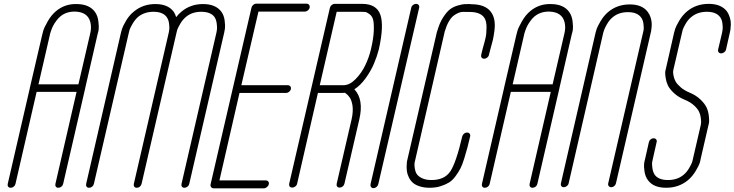

<svg xmlns="http://www.w3.org/2000/svg" viewBox="-20 -821 3990 1043"><path d="M443 -343V-342L323 178Q321 187 313.5 193Q306 199 297 199Q288 199 283.5 193Q279 187 281 178L396 -322H179L64 178Q62 187 54.5 193Q47 199 38 199Q29 199 24.5 193Q20 187 22 178L142 -342V-343L209 -631Q211 -640 215.5 -655.5Q220 -671 239.5 -705.5Q259 -740 286 -762Q334 -801 398 -799Q466 -798 496 -756Q511 -735 514.5 -704.5Q518 -674 516 -660.5Q514 -647 511 -639ZM189 -363H406L470 -639Q478 -671 471 -700Q457 -756 388 -758Q341 -759 308 -732Q296 -722 285.5 -707.5Q275 -693 269 -681.5Q263 -670 258.5 -657Q254 -644 252.5 -639Q251 -634 251 -632Z M1182 -758Q1197 -738 1200.5 -708.5Q1204 -679 1202 -666Q1200 -653 1198 -644L1008 178Q1006 187 998.5 193Q991 199 982 199Q973 199 968.5 193Q964 187 966 178L1156 -645Q1157 -651 1158.5 -660.5Q1160 -670 1157.5 -692Q1155 -714 1145 -729Q1124 -757 1073 -757Q1023 -757 990 -729Q972 -714 959 -691.5Q946 -669 943 -659.5Q940 -650 939 -644L749 178Q748 182 745.5 186Q743 190 739.5 193Q736 196 731.5 197.5Q727 199 723 199Q714 199 709.5 193Q705 187 707 178L897 -645Q898 -651 899.5 -660.5Q901 -670 898.5 -692Q896 -714 885 -729Q864 -757 814 -757Q764 -757 730 -729Q713 -714 700 -691.5Q687 -669 684 -659.5Q681 -650 680 -644L490 178Q488 187 480.5 193Q473 199 464 199Q455 199 450.5 193Q446 187 448 178L637 -643Q639 -651 643 -664.5Q647 -678 664.5 -708Q682 -738 707 -758Q756 -799 824 -799Q892 -799 923 -758Q932 -745 937 -728Q950 -745 966 -758Q1015 -799 1083 -799Q1151 -799 1182 -758Z M1534 -316H1281L1172 159H1424Q1430 159 1434 162Q1438 165 1440 169.5Q1442 174 1440 180Q1439 185 1436.5 188.5Q1434 192 1430.5 195Q1427 198 1422.5 200Q1418 202 1414 202H1141Q1132 202 1127 195.5Q1122 189 1124 180L1346 -779Q1348 -788 1355.5 -794.5Q1363 -801 1372 -801H1646Q1654 -801 1659 -794.5Q1664 -788 1662 -779Q1661 -774 1657 -769Q1653 -764 1647 -761Q1641 -758 1636 -758H1384L1291 -358H1543Q1552 -358 1557 -352Q1562 -346 1560 -337Q1558 -328 1550 -322Q1542 -316 1534 -316Z M1905 -336Q1957 -281 1932 -173L1851 177Q1849 186 1841.5 192Q1834 198 1825 198Q1816 198 1811.5 192Q1807 186 1809 177L1890 -173Q1895 -195 1896 -214Q1897 -233 1895 -246.5Q1893 -260 1889 -272Q1885 -284 1880 -291Q1875 -298 1869.5 -304Q1864 -310 1860 -312.5Q1856 -315 1853 -317Q1844 -316 1836 -316H1707L1594 177Q1592 186 1584 192Q1576 198 1568 198Q1562 198 1557.5 195.5Q1553 193 1551.5 188Q1550 183 1551 177L1772 -778Q1774 -787 1781.5 -793.5Q1789 -800 1798 -800H1947Q2025 -800 2046 -741.5Q2067 -683 2038 -553Q2028 -514 2011 -474Q1994 -434 1965.5 -395Q1937 -356 1905 -336ZM1717 -358H1845Q1879 -358 1911.5 -391Q1944 -424 1964.5 -467Q1985 -510 1995 -553Q2009 -612 2010.5 -653Q2012 -694 2007 -713.5Q2002 -733 1987.5 -744Q1973 -755 1963.5 -756Q1954 -757 1937 -757H1809Z M1993 179 2214 -779Q2215 -785 2219 -789.5Q2223 -794 2228.5 -797Q2234 -800 2240 -800Q2249 -800 2254 -794Q2259 -788 2257 -779L2035 179Q2033 188 2025.5 194.5Q2018 201 2009 201Q2000 201 1995.5 194.5Q1991 188 1993 179Z M2647 -756Q2661 -737 2665.5 -711.5Q2670 -686 2666 -655Q2662 -624 2657.5 -604.5Q2653 -585 2644 -554Q2638 -532 2636 -523Q2635 -517 2631 -512.5Q2627 -508 2621.5 -505Q2616 -502 2610 -502Q2601 -502 2596.5 -508Q2592 -514 2594 -523Q2596 -533 2602 -556Q2613 -594 2618 -616.5Q2623 -639 2623 -673.5Q2623 -708 2610 -726Q2588 -756 2532 -756Q2529 -756 2521 -756Q2510 -756 2497 -756.5Q2484 -757 2470 -751Q2456 -745 2443 -735Q2430 -725 2417.5 -703Q2405 -681 2396 -650L2234 55Q2232 62 2231.5 70Q2231 78 2233.5 95Q2236 112 2244 124.5Q2252 137 2272.5 147Q2293 157 2324 157Q2395 157 2426.5 109.5Q2458 62 2491 -80Q2493 -86 2497 -91Q2501 -96 2506.5 -98.5Q2512 -101 2517 -101Q2526 -101 2531 -95Q2536 -89 2534 -80Q2524 -38 2518.5 -17Q2513 4 2502 39.5Q2491 75 2481.5 93.5Q2472 112 2455 135.5Q2438 159 2419 170.5Q2400 182 2373.5 190.5Q2347 199 2314 199Q2283 199 2259 191Q2235 183 2222 171Q2209 159 2201 142.5Q2193 126 2191 112.5Q2189 99 2189 84Q2189 69 2190 63.5Q2191 58 2191 55L2354 -650Q2354 -651 2355 -651Q2367 -695 2386.5 -725.5Q2406 -756 2424 -770Q2442 -784 2466.5 -791Q2491 -798 2503 -798.5Q2515 -799 2533 -799Q2539 -798 2541 -798Q2616 -798 2647 -756Z M3019 -343V-342L2899 178Q2897 187 2889.5 193Q2882 199 2873 199Q2864 199 2859.5 193Q2855 187 2857 178L2972 -322H2755L2640 178Q2638 187 2630.5 193Q2623 199 2614 199Q2605 199 2600.5 193Q2596 187 2598 178L2718 -342V-343L2785 -631Q2787 -640 2791.5 -655.5Q2796 -671 2815.5 -705.5Q2835 -740 2862 -762Q2910 -801 2974 -799Q3042 -798 3072 -756Q3087 -735 3090.5 -704.5Q3094 -674 3092 -660.5Q3090 -647 3087 -639ZM2765 -363H2982L3046 -639Q3054 -671 3047 -700Q3033 -756 2964 -758Q2917 -759 2884 -732Q2872 -722 2861.5 -707.5Q2851 -693 2845 -681.5Q2839 -670 2834.5 -657Q2830 -644 2828.5 -639Q2827 -634 2827 -632Z M3284 175 3473 -643Q3475 -650 3476.5 -659Q3478 -668 3475.5 -690.5Q3473 -713 3462 -727Q3441 -755 3391 -755Q3341 -755 3308 -727Q3290 -712 3277.5 -690Q3265 -668 3262 -658.5Q3259 -649 3257 -643L3069 175Q3067 184 3059 190Q3051 196 3042.5 196Q3034 196 3029.5 190Q3025 184 3027 175L3215 -642Q3217 -650 3221 -663Q3225 -676 3242.5 -706Q3260 -736 3284 -756Q3333 -797 3401 -797Q3469 -797 3499 -756Q3509 -743 3514 -727Q3519 -711 3520 -698Q3521 -685 3519.5 -671Q3518 -657 3517 -651.5Q3516 -646 3515 -643L3326 175Q3324 184 3316.5 190Q3309 196 3300.5 196Q3292 196 3287 190Q3282 184 3284 175Z M3829 -143 3786 43Q3785 51 3781 64.5Q3777 78 3759 108Q3741 138 3717 158Q3667 199 3599 199Q3530 199 3500 158Q3485 138 3481 109.5Q3477 81 3479 67.5Q3481 54 3484 44L3505 -49Q3507 -58 3514.5 -64Q3522 -70 3531 -70Q3537 -70 3541 -67Q3545 -64 3547 -59.5Q3549 -55 3547 -49L3526 44V45Q3524 51 3522.5 60.5Q3521 70 3524 92Q3527 114 3537 129Q3558 157 3609 157Q3659 157 3693 129Q3711 114 3724 91.5Q3737 69 3740 59.5Q3743 50 3744 43L3787 -143Q3788 -148 3788.5 -155Q3789 -162 3787 -180Q3785 -198 3777.5 -214Q3770 -230 3750.5 -248Q3731 -266 3702 -278Q3665 -293 3641 -315.5Q3617 -338 3608 -357.5Q3599 -377 3596 -398Q3593 -419 3593.5 -427.5Q3594 -436 3596 -442L3642 -644Q3644 -652 3648 -665Q3652 -678 3669.5 -708Q3687 -738 3712 -759Q3761 -800 3830 -800Q3898 -800 3929 -759Q3940 -743 3945.5 -723.5Q3951 -704 3950 -686.5Q3949 -669 3948 -660Q3947 -651 3945 -645L3924 -552Q3922 -543 3914 -537Q3906 -531 3897.5 -531Q3889 -531 3884 -537Q3879 -543 3881 -552L3903 -645V-646Q3904 -651 3905.5 -661Q3907 -671 3904.5 -693Q3902 -715 3891 -729Q3870 -757 3820 -757Q3770 -757 3736 -729Q3718 -715 3705 -692.5Q3692 -670 3689 -660Q3686 -650 3685 -644L3638 -442Q3637 -438 3636.5 -431.5Q3636 -425 3639 -409Q3642 -393 3650 -378.5Q3658 -364 3677.5 -347Q3697 -330 3726 -318Q3762 -303 3786 -279.5Q3810 -256 3819 -235.5Q3828 -215 3830.5 -191.5Q3833 -168 3832 -158.5Q3831 -149 3829 -143Z"/></svg>

Font: Soda Fountain
Style: ThinOblique
Weight: 400
Version: Version 1.0